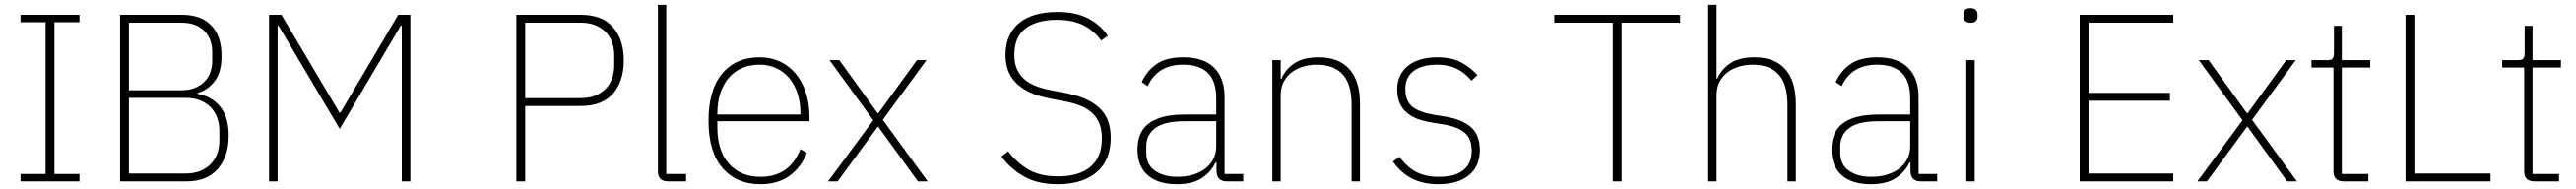

<svg xmlns="http://www.w3.org/2000/svg" viewBox="-20 -760 10792 792"><path d="M66 0V-31H171V-667H66V-698H313V-667H208V-31H313V0Z M483 -698H744Q822 -698 865 -653.5Q908 -609 908 -526Q908 -457 879.5 -420Q851 -383 807 -370V-367Q866 -357 902 -313.5Q938 -270 938 -192Q938 -105 892.5 -52.5Q847 0 763 0H483ZM520 -33H757Q793 -33 819.5 -44Q846 -55 864 -74Q882 -93 890.5 -118Q899 -143 899 -171V-211Q899 -239 890.5 -264.5Q882 -290 864 -309Q846 -328 819.5 -339Q793 -350 757 -350H520ZM520 -382H741Q773 -382 797 -392Q821 -402 837 -418.5Q853 -435 861 -457Q869 -479 869 -504V-544Q869 -569 861 -591Q853 -613 837 -629.5Q821 -646 797 -655.5Q773 -665 741 -665H520Z M1663 -653H1659L1403 -220L1147 -652H1143V0H1107V-698H1159L1402 -288H1406L1648 -698H1699V0H1663Z M2143 0V-698H2414Q2502 -698 2547.5 -646.5Q2593 -595 2593 -507Q2593 -419 2547.5 -367.5Q2502 -316 2414 -316H2180V0ZM2180 -349H2414Q2449 -349 2475 -360Q2501 -371 2518.5 -389.5Q2536 -408 2544.5 -433Q2553 -458 2553 -485V-529Q2553 -556 2544.5 -581Q2536 -606 2518.5 -624.5Q2501 -643 2475 -654Q2449 -665 2414 -665H2180Z M2779 0Q2736 0 2736 -42V-740H2771V-31H2854V0Z M3166 12Q3065 12 3006.5 -56Q2948 -124 2948 -254Q2948 -383 3005 -451.5Q3062 -520 3162 -520Q3209 -520 3247.5 -502Q3286 -484 3313.5 -451Q3341 -418 3356 -371.5Q3371 -325 3371 -268V-252H2985V-225Q2985 -178 2997 -140Q3009 -102 3032.5 -75Q3056 -48 3089.5 -33.5Q3123 -19 3166 -19Q3287 -19 3333 -135L3360 -120Q3337 -60 3288 -24Q3239 12 3166 12ZM3162 -489Q3120 -489 3087.5 -474.5Q3055 -460 3032 -433Q3009 -406 2997 -368Q2985 -330 2985 -284V-280H3333V-286Q3333 -332 3320.5 -369.5Q3308 -407 3285.5 -433.5Q3263 -460 3231.5 -474.5Q3200 -489 3162 -489Z M3449 0 3638 -256 3455 -508H3496L3657 -285H3659L3821 -508H3861L3678 -258L3866 0H3825L3659 -229H3657L3489 0Z M4412 12Q4326 12 4269.5 -20.5Q4213 -53 4175 -104L4203 -126Q4240 -78 4288.5 -49.5Q4337 -21 4413 -21Q4501 -21 4548.5 -61.5Q4596 -102 4596 -180Q4596 -219 4584 -246Q4572 -273 4551 -290.5Q4530 -308 4502 -318.5Q4474 -329 4442 -335L4375 -348Q4324 -358 4289 -375.5Q4254 -393 4232.5 -416.5Q4211 -440 4201.5 -468.5Q4192 -497 4192 -530Q4192 -575 4207.5 -609Q4223 -643 4251.5 -665.5Q4280 -688 4320 -699Q4360 -710 4409 -710Q4487 -710 4538.5 -683Q4590 -656 4621 -610L4593 -590Q4563 -632 4518 -654.5Q4473 -677 4407 -677Q4323 -677 4276 -641Q4229 -605 4229 -531Q4229 -494 4241 -468.5Q4253 -443 4273.5 -426Q4294 -409 4322 -398.5Q4350 -388 4383 -382L4450 -369Q4503 -358 4538.5 -340Q4574 -322 4595 -298Q4616 -274 4624.5 -245Q4633 -216 4633 -183Q4633 -88 4573.5 -38Q4514 12 4412 12Z M5119 0Q5078 0 5076 -42V-79H5072Q5054 -40 5015 -14Q4976 12 4910 12Q4831 12 4788 -26Q4745 -64 4745 -133Q4745 -166 4755 -193Q4765 -220 4788.5 -239.5Q4812 -259 4849.5 -269.5Q4887 -280 4942 -280H5075V-348Q5075 -420 5040 -454.5Q5005 -489 4936 -489Q4829 -489 4788 -399L4763 -416Q4784 -463 4825 -491.5Q4866 -520 4937 -520Q5022 -520 5066 -476.5Q5110 -433 5110 -352V-31H5188V0ZM4913 -19Q4946 -19 4975.5 -27.5Q5005 -36 5027 -52Q5049 -68 5062 -92Q5075 -116 5075 -148V-252H4942Q4858 -252 4820 -223.5Q4782 -195 4782 -148V-120Q4782 -70 4818.5 -44.5Q4855 -19 4913 -19Z M5310 0V-508H5345V-430H5348Q5363 -467 5400.5 -493.5Q5438 -520 5504 -520Q5588 -520 5632.5 -470.5Q5677 -421 5677 -326V0H5642V-320Q5642 -408 5604.5 -448.5Q5567 -489 5496 -489Q5467 -489 5439.5 -481Q5412 -473 5391 -457Q5370 -441 5357.5 -417Q5345 -393 5345 -361V0Z M6006 12Q5943 12 5896.5 -11Q5850 -34 5815 -83L5842 -103Q5876 -58 5914.5 -38.5Q5953 -19 6007 -19Q6075 -19 6110 -47Q6145 -75 6145 -128Q6145 -179 6115.5 -204Q6086 -229 6025 -239L5982 -246Q5948 -251 5920.5 -261Q5893 -271 5873.5 -287.5Q5854 -304 5843.5 -328Q5833 -352 5833 -386Q5833 -419 5845.5 -444Q5858 -469 5880.5 -486Q5903 -503 5933.5 -511.5Q5964 -520 5999 -520Q6063 -520 6103 -497.5Q6143 -475 6169 -445L6144 -422Q6133 -435 6119.5 -447Q6106 -459 6089 -468.5Q6072 -478 6049.5 -483.5Q6027 -489 5998 -489Q5938 -489 5902.5 -463Q5867 -437 5867 -387Q5867 -336 5897 -312.5Q5927 -289 5988 -279L6031 -272Q6102 -261 6140.5 -228.5Q6179 -196 6179 -131Q6179 -63 6133 -25.5Q6087 12 6006 12Z M6773 -665V0H6736V-665H6491V-698H7018V-665Z M7136 -740H7171V-430H7174Q7189 -467 7226.5 -493.5Q7264 -520 7330 -520Q7414 -520 7458.5 -470.5Q7503 -421 7503 -326V0H7468V-320Q7468 -408 7430.5 -448.5Q7393 -489 7322 -489Q7293 -489 7265.5 -481Q7238 -473 7217 -457Q7196 -441 7183.5 -417Q7171 -393 7171 -361V0H7136Z M8026 0Q7985 0 7983 -42V-79H7979Q7961 -40 7922 -14Q7883 12 7817 12Q7738 12 7695 -26Q7652 -64 7652 -133Q7652 -166 7662 -193Q7672 -220 7695.5 -239.5Q7719 -259 7756.5 -269.5Q7794 -280 7849 -280H7982V-348Q7982 -420 7947 -454.5Q7912 -489 7843 -489Q7736 -489 7695 -399L7670 -416Q7691 -463 7732 -491.5Q7773 -520 7844 -520Q7929 -520 7973 -476.5Q8017 -433 8017 -352V-31H8095V0ZM7820 -19Q7853 -19 7882.5 -27.5Q7912 -36 7934 -52Q7956 -68 7969 -92Q7982 -116 7982 -148V-252H7849Q7765 -252 7727 -223.5Q7689 -195 7689 -148V-120Q7689 -70 7725.5 -44.5Q7762 -19 7820 -19Z M8235 -665Q8219 -665 8212 -672.5Q8205 -680 8205 -691V-700Q8205 -711 8211.5 -718.5Q8218 -726 8234 -726Q8250 -726 8257 -718.5Q8264 -711 8264 -700V-691Q8264 -680 8257.5 -672.5Q8251 -665 8235 -665ZM8217 -508H8252V0H8217Z M8692 0V-698H9084V-665H8729V-371H9070V-338H8729V-33H9084V0Z M9185 0 9374 -256 9191 -508H9232L9393 -285H9395L9557 -508H9597L9414 -258L9602 0H9561L9395 -229H9393L9225 0Z M9798 0Q9755 0 9755 -42V-477H9663V-508H9729Q9746 -508 9751.5 -515Q9757 -522 9757 -539V-652H9790V-508H9909V-477H9790V-31H9901V0Z M10057 0V-698H10094V-33H10413V0Z M10597 0Q10554 0 10554 -42V-477H10462V-508H10528Q10545 -508 10550.5 -515Q10556 -522 10556 -539V-652H10589V-508H10708V-477H10589V-31H10700V0Z"/></svg>

Font: IBM Plex Sans Thai ExtLt
Style: Regular
Weight: 200
Designer: Mike Abbink, Paul van der Laan, Pieter van Rosmalen, Ben Mitchell, Mark Frömberg
Foundry: Bold Monday
Version: Version 1.2